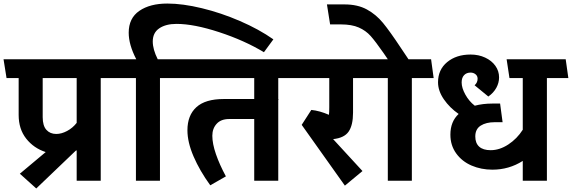

<svg xmlns="http://www.w3.org/2000/svg" viewBox="-46 -1028 3252 1092"><path d="M526.9 0H390.1V-172.9L384.8 -170.9L160.2 43.9L66.9 -40L213.9 -163.1Q146 -185.1 103 -239.5Q60.1 -293.9 60.1 -374V-584H-8.8L-25.9 -690.9H636.2L650.9 -584H526.9ZM273.9 -266.1Q303.7 -266.1 335.4 -283Q367.2 -299.8 390.1 -329.1V-584H196.8V-361.8Q196.8 -313 217.8 -289.6Q238.8 -266.1 273.9 -266.1Z M822.8 -792Q822.8 -747.1 851.1 -690.9H973.1L987.8 -584H863.8V0H727.1V-584H622.1L606 -690.9H729Q686 -773.9 686 -841.8Q686 -924.8 746.6 -966.3Q807.1 -1007.8 905.8 -1007.8Q992.7 -1007.8 1101.8 -981.4Q1210.9 -955.1 1318.8 -908.4Q1426.8 -861.8 1508.8 -804.2L1455.1 -731Q1344.2 -797.9 1200.7 -845Q1057.1 -892.1 958 -892.1Q897 -892.1 859.9 -866.9Q822.8 -841.8 822.8 -792Z M1536.6 -458V0H1399.9V-351.1H1257.8Q1210.9 -351.1 1186.3 -324Q1161.6 -296.9 1161.6 -255.9Q1161.6 -210.9 1182.1 -151.4Q1202.6 -91.8 1238.8 -24.9L1149.9 25.9Q1089.8 -57.1 1054.9 -138.2Q1020 -219.2 1020 -287.1Q1020 -372.1 1071 -418.5Q1122.1 -464.8 1226.1 -464.8H1399.9V-584H941.9L924.8 -690.9H1646L1660.6 -584H1536.6V-464.8H1538.1Z M1848.6 -236.8 2015.6 -55.2 1915.5 27.8 1669.9 -317.9 1724.6 -402.8Q1772.5 -397.9 1824.7 -375Q1826.7 -387.2 1826.7 -418V-584H1624.5L1609.9 -690.9H2082.5L2096.7 -584H1961.9V-387.2Q1961.9 -315.9 1936.8 -279.5Q1911.6 -243.2 1848.6 -236.8Z M2296.4 0H2159.7V-584H2054.7L2038.6 -690.9H2159.7Q2148.4 -706.1 2135.7 -726.1Q2089.8 -792 2062.3 -823Q2034.7 -854 1994.6 -871.6Q1954.6 -889.2 1892.6 -889.2H1831.5L1813.5 -1002.9H1913.6Q1987.8 -1002.9 2040.3 -974.4Q2092.8 -945.8 2132.1 -897.9Q2171.4 -850.1 2234.4 -754.9L2277.3 -690.9H2405.8L2420.4 -584H2296.4Z M3064.5 0H2927.2V-112.8Q2849.1 -63 2754.4 -63Q2690.4 -63 2636 -86.4Q2581.5 -109.9 2548.6 -155.5Q2515.6 -201.2 2515.6 -262.2Q2515.6 -336.4 2562.5 -379.9Q2511.7 -415 2478.5 -463.1Q2445.3 -511.2 2445.3 -560.1Q2445.3 -631.8 2497.3 -674.8Q2549.3 -717.8 2630.4 -717.8Q2676.3 -717.8 2713.4 -700.4Q2750.5 -683.1 2771.5 -653.6Q2792.5 -624 2792.5 -587.9Q2792.5 -557.1 2776.9 -528.6Q2761.2 -500 2731.4 -479L2653.3 -543Q2670.4 -558.1 2670.4 -580.1Q2670.4 -596.2 2658.4 -605.7Q2646.5 -615.2 2630.4 -615.2Q2607.4 -615.2 2593.5 -600.6Q2579.6 -585.9 2579.6 -559.1Q2579.6 -528.3 2600.6 -490.2Q2621.6 -452.1 2654.3 -426.8Q2700.2 -439 2754.4 -439H2798.3L2812.5 -333H2767.6Q2718.8 -333 2688 -313.5Q2657.2 -293.9 2657.2 -252Q2657.2 -213.9 2679.4 -193.8Q2701.7 -173.8 2744.6 -173.8Q2795.4 -173.8 2845 -206.3Q2894.5 -238.8 2927.2 -290V-584H2851.6L2835.4 -690.9H3171.4L3186.5 -584H3064.5Z"/></svg>

Font: Kadwa
Style: Regular
Weight: 400
Designer: Sol Matas
Foundry: Sol Matas
Version: Version 1.000;PS 001.000;hotconv 1.0.70;makeotf.lib2.5.58329